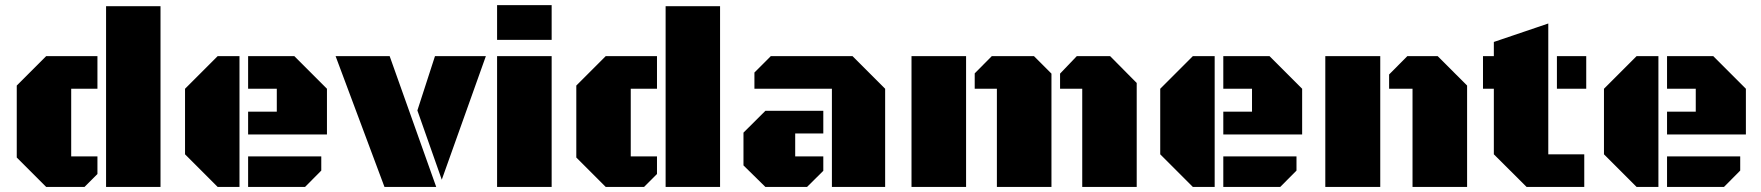

<svg xmlns="http://www.w3.org/2000/svg" viewBox="-20 -741 6981 761"><path d="M616.2 -716.3V0H400.4V-716.3ZM262.2 -121.1H366.2V-51.3L314.9 0H163.1L46.4 -116.7V-401.9L163.1 -518.6H366.2V-389.2H262.2Z M929.2 0H842.8L713.4 -129.4V-389.2L842.8 -518.6H929.2ZM963.4 -208V-298.3H1077.1V-389.2H963.4V-518.6H1146.5L1275.9 -389.2V-208ZM963.4 0V-121.1H1253.4V-64.9L1189 0Z M1310.1 -518.6H1524.4L1709 0H1503.9ZM1731 -28.8 1634.3 -303.2 1704.1 -518.6H1905.8Z M1950.2 -518.6H2166.5V0H1950.2ZM1950.2 -720.7H2166.5V-583H1950.2Z M2834 -716.3V0H2618.2V-716.3ZM2480 -121.1H2584V-51.3L2532.7 0H2380.9L2264.2 -116.7V-401.9L2380.9 -518.6H2584V-389.2H2480Z M3277.3 0V-389.2H2970.2V-453.6L3035.2 -518.6H3358.9L3488.3 -389.2V0ZM3243.2 -301.8V-211.9H3131.8V-121.1H3243.2V-64L3178.7 0H3013.7L2926.8 -85.4V-215.3L3013.7 -301.8Z M3592.8 0V-518.6H3809.1V0ZM3931.2 -389.2H3843.3V-450.2L3911.1 -518.6H4078.1L4147.5 -449.2V0H3931.2ZM4269.5 -389.2H4181.6V-449.2L4248 -518.6H4379.9L4485.4 -412.1V0H4269.5Z M4794.4 0H4708L4578.6 -129.4V-389.2L4708 -518.6H4794.4ZM4828.6 -208V-298.3H4942.4V-389.2H4828.6V-518.6H5011.7L5141.1 -389.2V-208ZM4828.6 0V-121.1H5118.7V-64.9L5054.2 0Z M5232.9 0V-518.6H5450.7V0ZM5578.6 -389.2H5485.8V-445.8L5558.1 -518.6H5678.2L5794.9 -401.9V0H5578.6Z M6116.7 -129.4H6259.3V0H6030.8L5900.9 -129.4V-389.2H5857.9V-518.6H5900.9V-574.7L6116.7 -647.9ZM6150.9 -389.2V-518.6H6267.1V-389.2Z M6553.2 0H6466.8L6337.4 -129.4V-389.2L6466.8 -518.6H6553.2ZM6587.4 -208V-298.3H6701.2V-389.2H6587.4V-518.6H6770.5L6899.9 -389.2V-208ZM6587.4 0V-121.1H6877.4V-64.9L6813 0Z"/></svg>

Font: Black Ops One
Style: Regular
Weight: 400
Designer: James Grieshaber
Foundry: James Grieshaber
Version: Version 1.002